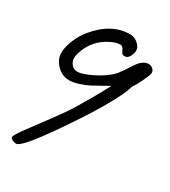

<svg xmlns="http://www.w3.org/2000/svg" viewBox="-148 -635 643 726"><g transform="rotate(30 174.0 -272.0)"><path d="M348.1 -470.2Q345.7 -458.5 332.3 -430.9Q318.8 -403.3 310.1 -392.1Q307.1 -379.4 293.9 -349.1Q259.3 -278.3 202.1 -191.9Q175.8 -151.9 154.8 -121.6Q133.8 -91.3 108.2 -56.6Q82.5 -22 64 -3.2Q45.4 15.6 37.1 15.1Q28.8 14.2 20.5 10.3Q12.2 6.3 12.2 0Q12.2 -8.3 37.8 -43.2Q63.5 -78.1 103.5 -131.8Q143.6 -185.5 166 -222.2Q211.9 -298.8 241.2 -355Q234.4 -351.6 210.2 -337.6Q186 -323.7 170.7 -315.9Q155.3 -308.1 132.3 -300.5Q109.4 -293 90.8 -293Q59.6 -293 35.9 -317.9Q12.2 -342.8 14.2 -374Q15.6 -398.9 28.3 -428.5Q41 -458 59.1 -480Q125.5 -560.5 207 -559.1Q225.6 -559.1 241.9 -543.9Q258.3 -528.8 254.9 -509.8Q251.5 -494.1 243.9 -484.6Q236.3 -475.1 223.1 -477.1Q215.3 -478 209.5 -491.9Q203.6 -505.9 194.8 -506.8Q177.2 -508.3 149.4 -494.1Q121.6 -480 102.1 -458Q85.9 -439.5 75.4 -414.1Q64.9 -388.7 65.9 -374Q66.9 -359.9 75.4 -349.1Q84 -338.4 97.2 -336.9Q119.1 -334.5 164.8 -357.2Q210.4 -379.9 236.8 -408.2Q254.4 -431.2 273.9 -461.9Q294.9 -495.6 320.8 -497.1Q332 -498 341.1 -489.5Q350.1 -481 348.1 -470.2Z"/></g></svg>

Font: Gogol
Style: Regular
Weight: 400
Italic angle: -48°
Designer: Gennady Fridman
Foundry: ParaType Ltd
Version: Version 1.001